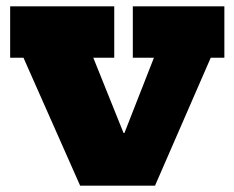

<svg xmlns="http://www.w3.org/2000/svg" viewBox="-20 -585 738 605"><path d="M398.5 -565H687V-403H644L468.5 0H232.5L54 -403H12V-565H340V-403H274L436 0L323.5 -166H415.5L307 0L465 -403H398.5Z"/></svg>

Font: Hepta Slab ExtraLight ExtraBold
Style: Regular
Weight: 800
Version: Version 1.102